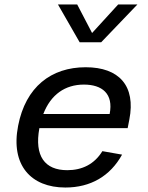

<svg xmlns="http://www.w3.org/2000/svg" viewBox="-20 -826 660 858"><path d="M61 -264C26.5 -88 118.5 12 272 12C385 12 472.5 -39 525.5 -135L437.5 -150.5C401.5 -92 347 -65.5 280.5 -65.5C180 -65.5 133 -128.5 156 -253.5H550.5L558 -292C587.5 -442.5 512 -525.5 363 -525.5C208.5 -525.5 94.5 -437.5 61 -264ZM239 -806H325L391.5 -678.5L508 -806H594L432 -637H336ZM173.5 -316.5C207 -403.5 271 -448 355 -448C435.5 -448 488 -408 470 -316.5Z"/></svg>

Font: Monaspace Neon
Style: Italic
Weight: 400
Italic angle: -11°
Designer: Riley Cran & the Lettermatic Team
Foundry: Lettermatic
Version: Version 1.200 (Monaspace Neon)